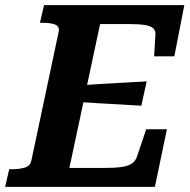

<svg xmlns="http://www.w3.org/2000/svg" viewBox="-48 -730 742 750"><path d="M604 -225 557 0H-28L-12 -69H-1Q28 -69 49.5 -75.5Q71 -82 75 -105L181 -605Q186 -627 167.5 -634Q149 -641 119 -641H108L124 -710H672L633 -510H554L559 -592Q561 -610 550.5 -619.5Q540 -629 517 -632.5Q494 -636 457 -636H343L223 -74H359Q400 -74 425.5 -77.5Q451 -81 466 -90.5Q481 -100 487 -118L523 -225ZM270 -397Q313 -400 355.5 -402.5Q398 -405 440.5 -407.5Q483 -410 525 -412L504 -317Q464 -320 422 -322Q380 -324 338.5 -326.5Q297 -329 256 -332Z"/></svg>

Font: Roboto Serif 20pt SemiBold
Style: Italic
Weight: 600
Italic angle: -10°
Version: Version 1.007